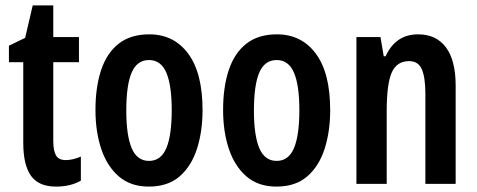

<svg xmlns="http://www.w3.org/2000/svg" viewBox="-20 -680 1763 710"><path d="M223 -88Q249 -88 279 -101V-12Q260 -1 237 4.5Q214 10 187 10Q123 10 94.5 -30Q66 -70 66 -152V-450H13V-511L73 -540L101 -660H177V-543H272V-450H177V-159Q177 -123 187 -105.5Q197 -88 223 -88Z M729 -273Q729 -194 708.5 -130Q688 -66 644.5 -28Q601 10 530 10Q463 10 419.5 -27.5Q376 -65 354.5 -129Q333 -193 333 -273Q333 -358 354 -421Q375 -484 419 -518.5Q463 -553 532 -553Q623 -553 676 -481.5Q729 -410 729 -273ZM447 -271Q447 -179 467 -132Q487 -85 531 -85Q575 -85 595 -132Q615 -179 615 -273Q615 -365 595 -411.5Q575 -458 531 -458Q487 -458 467 -412Q447 -366 447 -271Z M1201 -273Q1201 -194 1180.5 -130Q1160 -66 1116.5 -28Q1073 10 1002 10Q935 10 891.5 -27.5Q848 -65 826.5 -129Q805 -193 805 -273Q805 -358 826 -421Q847 -484 891 -518.5Q935 -553 1004 -553Q1095 -553 1148 -481.5Q1201 -410 1201 -273ZM919 -271Q919 -179 939 -132Q959 -85 1003 -85Q1047 -85 1067 -132Q1087 -179 1087 -273Q1087 -365 1067 -411.5Q1047 -458 1003 -458Q959 -458 939 -412Q919 -366 919 -271Z M1526 -553Q1593 -553 1629 -505Q1665 -457 1665 -363V0H1553V-333Q1553 -393 1540 -423.5Q1527 -454 1493 -454Q1447 -454 1428.5 -411.5Q1410 -369 1410 -269V0H1298V-543H1387L1399 -472H1406Q1443 -553 1526 -553Z"/></svg>

Font: Noto Sans ExtraCondensed SemiBold
Style: Regular
Weight: 600
Width: 2
Designer: Monotype Design Team
Foundry: Monotype Imaging Inc.
Version: Version 2.013; ttfautohint (v1.8.4.7-5d5b)